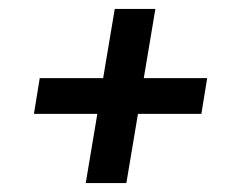

<svg xmlns="http://www.w3.org/2000/svg" viewBox="-20 -555 540 430"><path d="M263 -145H172L198 -300H56L69 -380H211L237 -535H328L302 -380H444L431 -300H289Z"/></svg>

Font: Iosevka SS04 Medium Oblique
Style: Regular
Weight: 500
Italic angle: -9°
Monospace: yes
Designer: Belleve Invis
Foundry: Belleve Invis
Version: Version 19.0.0; ttfautohint (v1.8.4)